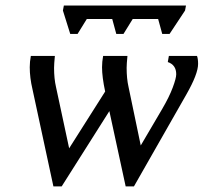

<svg xmlns="http://www.w3.org/2000/svg" viewBox="-20 -660 732 690"><path d="M613.3 -393.1Q613.3 -426.8 583 -437L586.9 -459H688Q691.9 -448.7 691.9 -430.2Q691.9 -394.5 649.9 -320.8L461.4 9.8H431.6L373 -260.7L201.7 9.8H171.9L96.7 -339.4Q86.9 -380.9 86.9 -418.5Q86.9 -438 90.8 -459H177.2Q174.3 -429.7 174.3 -416Q174.3 -377.4 181.2 -347.7L228.5 -127L357.9 -331.1Q346.7 -383.3 346.7 -418.5Q346.7 -438 350.6 -459H438Q435.1 -429.7 435.1 -416Q435.1 -377.4 441.9 -347.7L485.8 -137.2L563 -268.6Q588.4 -312 600.8 -345.5Q613.3 -378.9 613.3 -393.1ZM589.4 -538.1H563L548.3 -591.8H457L423.8 -538.1H397.9L383.3 -591.8H292L258.8 -538.1H232.4L206.1 -622.1L209.5 -640.1H648.4L645 -622.1Z"/></svg>

Font: Tinos
Style: Italic
Weight: 400
Italic angle: -16.333°
Designer: Steve Matteson
Foundry: Monotype Imaging Inc.
Version: Version 1.32